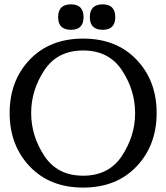

<svg xmlns="http://www.w3.org/2000/svg" viewBox="-20 -852 766 884"><path d="M452.6 -832Q510.7 -832 510.7 -772.9Q510.7 -714.8 452.6 -714.8Q393.6 -714.8 393.6 -772.9Q393.6 -832 452.6 -832ZM306.6 -832Q364.7 -832 364.7 -772.9Q364.7 -714.8 306.6 -714.8Q247.6 -714.8 247.6 -772.9Q247.6 -832 306.6 -832ZM362.8 11.7Q209.5 11.7 116.9 -85.7Q24.4 -183.1 24.4 -331.5Q24.4 -480.5 116.9 -577.4Q209.5 -674.3 362.8 -674.3Q516.1 -674.3 608.6 -577.4Q701.2 -480.5 701.2 -331.5Q701.2 -183.1 608.6 -85.7Q516.1 11.7 362.8 11.7ZM362.8 -43Q481.4 -43 541.7 -134.8Q602.1 -226.6 602.1 -331.5Q602.1 -436.5 541.7 -528.1Q481.4 -619.6 362.8 -619.6Q244.1 -619.6 183.8 -528.1Q123.5 -436.5 123.5 -331.5Q123.5 -226.6 183.8 -134.8Q244.1 -43 362.8 -43Z"/></svg>

Font: Gayathri
Style: Bold
Weight: 700
Designer: Binoy Dominic <binoy.domenic@gmail.com>
Foundry: SMC
Version: Version 1.000